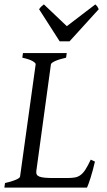

<svg xmlns="http://www.w3.org/2000/svg" viewBox="-20 -858 488 878"><path d="M414.1 -119.1Q404.3 -76.7 394.3 -45.4Q384.3 -14.2 377.9 0H0L2.9 -21Q33.7 -27.8 52.2 -35.9Q70.8 -43.9 71.8 -50.8L143.1 -564Q144 -569.8 128.9 -578.6Q113.8 -587.4 82 -594.2L85 -615.2H285.2L282.2 -594.2Q251.5 -587.4 232.9 -579.1Q214.4 -570.8 212.9 -564L146 -75.2Q145 -66.4 147.9 -60.3Q150.9 -54.2 159.9 -50.5Q168.9 -46.9 184.8 -45.4Q200.7 -43.9 225.1 -43.9H287.1Q307.6 -43.9 322 -46.4Q336.4 -48.8 348.1 -57.4Q359.9 -65.9 370.6 -82.5Q381.3 -99.1 395 -127.9ZM297.9 -668.9H252.9L158.7 -815.9Q165.5 -825.2 169.4 -828.6Q173.3 -832 180.7 -837.9L285.6 -738.3L416 -837.9Q421.9 -832.5 424.6 -828.9Q427.2 -825.2 431.6 -815.9Z"/></svg>

Font: Gentium Plus Viet
Style: Italic
Weight: 400
Italic angle: -8°
Designer: J. Victor Gaultney, Annie Olsen, Iska Routamaa, Becca Hirsbrunner
Foundry: SIL International
Version: Version 5.000